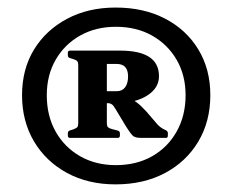

<svg xmlns="http://www.w3.org/2000/svg" viewBox="-20 -790 612 506"><path d="M261.6 -518V-549.6H287.3Q302 -549.6 309.7 -559.9Q317.5 -570.2 317.5 -588.6Q317.5 -621.5 287.5 -621.5H261.6V-656.6H296.5Q347.9 -656.6 373.4 -639.8Q399 -622.9 399 -589.2Q399 -557.7 367.4 -537.9Q335.7 -518 284.8 -518ZM352.2 -426.6Q337.3 -426.6 331.1 -431.4Q324.9 -436.3 311.6 -457.6L285 -501.8Q279 -512.4 274.5 -515.2Q269.9 -518 266.3 -518L311.6 -532.2Q327.6 -529.6 339.6 -520.6Q351.7 -511.6 365.9 -495.9L396.1 -460.8Q399.4 -457.5 402.8 -454.9Q406.2 -452.3 409.5 -450.5L416.9 -446.9Q422.4 -444.3 422.4 -439V-432.7Q422.4 -426.6 417.4 -426.6ZM261.6 -466.4Q261.6 -457.5 264.6 -454.7Q267.6 -451.9 274.9 -449.9L290.3 -445.9Q296 -444.3 296 -438.5V-432.7Q296 -426.6 290.2 -426.6H164.9Q158.8 -426.6 158.8 -432.4V-438.6Q158.8 -444.7 164.6 -446.3L173.3 -449.1Q182.2 -452.3 184.2 -455.7Q186.2 -459 186.2 -466.7V-616.9Q186.2 -625.9 183.5 -628.9Q180.8 -631.9 172.8 -634.4L164.5 -636.9Q158.8 -638.4 158.8 -644.3V-650.9Q158.8 -656.6 164.6 -656.6H261.6ZM284.5 -304.1Q212.3 -304.1 156.7 -334.2Q101 -364.4 69.5 -417.5Q38.1 -470.6 38.1 -539.1Q38.1 -607.6 69.5 -659.2Q101 -710.8 156.7 -740.4Q212.3 -770.1 284.5 -770.1Q358.7 -770.1 414.8 -741Q471 -711.9 502.6 -659.8Q534.3 -607.8 534.3 -539.4Q534.3 -470 502.6 -416.9Q471 -363.9 414.8 -334Q358.7 -304.1 284.5 -304.1ZM285.1 -354.8Q339.8 -354.8 381.1 -378.3Q422.4 -401.8 445.7 -443.6Q469.1 -485.4 469.1 -539.1Q469.1 -591.8 445.6 -632.3Q422.1 -672.8 381 -696.1Q339.8 -719.4 285.3 -719.4Q232.3 -719.4 191.3 -696.3Q150.3 -673.3 126.8 -632.7Q103.3 -592.1 103.3 -538.9Q103.3 -484.8 126.6 -443.3Q149.9 -401.8 191.1 -378.3Q232.4 -354.8 285.1 -354.8Z"/></svg>

Font: Hahmlet
Style: Regular
Weight: 400
Designer: Minjoo Ham & Mark Frömberg
Foundry: hypertype
Version: Version 1.002